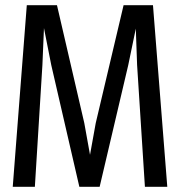

<svg xmlns="http://www.w3.org/2000/svg" viewBox="-20 -718 690 738"><path d="M29 0 83 -698H199L304 -245L326 -123L348 -245L455 -698H568L623 0H537L507 -468L502 -608L473 -468L363 0H285L177 -468L149 -610L143 -468L114 0Z"/></svg>

Font: Azeret Mono Light
Style: Regular
Weight: 300
Designer: Martin Vácha
Foundry: Displaay
Version: Version 1.002